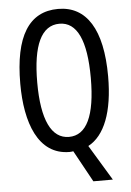

<svg xmlns="http://www.w3.org/2000/svg" viewBox="-60 -768 669 982"><g transform="rotate(-5 275.0 -277.0)"><path d="M501 -358C501 -600 421 -724 276 -724C126 -724 50 -603 50 -359C50 -161 109 10 271 10C277 10 286 9 290 8L379 170H479L369 -12C454 -57 501 -176 501 -358ZM137 -358C137 -549 183 -648 276 -648C366 -648 412 -551 412 -358C412 -163 365 -67 275 -67C185 -67 137 -166 137 -358Z"/></g></svg>

Font: Noto Sans Gujarati ExtraCondensed
Style: Regular
Weight: 400
Width: 2
Designer: Jelle Bosma - Monotype Design Team, Universal Thirst
Foundry: Monotype Imaging Inc.
Version: Version 2.106